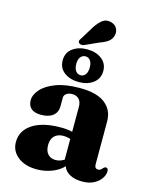

<svg xmlns="http://www.w3.org/2000/svg" viewBox="-132 -980 846 1078"><g transform="rotate(15 291.0 -441.5)"><path d="M35.5 -105.5Q35.5 -171.5 94.5 -210.5Q153.5 -249.5 259.5 -249.5Q297 -249.5 326 -242.5V-389Q326 -416 311.8 -431.5Q297.5 -447 272.5 -447Q251.5 -447 238.5 -437.5Q225.5 -428 225.5 -414V-364.5Q225.5 -328.5 201 -308.8Q176.5 -289 132 -289Q93 -289 74 -306Q55 -323 55 -353Q55 -385.5 83 -417.2Q111 -449 166.5 -470Q222 -491 305 -491Q404 -491 452.2 -453Q500.5 -415 500.5 -349.5V-100Q500.5 -75 521.5 -75Q531 -75 536.2 -80Q541.5 -85 546 -89.5Q549 -93 552.5 -95.5Q556 -98 560.5 -98Q575 -98 575 -78.5Q575 -59 561 -37.8Q547 -16.5 519.5 -1.8Q492 13 451 13Q408.5 13 379.2 -3Q350 -19 341.5 -46Q314 -17.5 273 -2.2Q232 13 187 13Q119 13 77.2 -20.2Q35.5 -53.5 35.5 -105.5ZM214.5 -136Q214.5 -101 231.5 -83Q248.5 -65 275.5 -65Q302.5 -65 326 -80.5V-200.5Q306.5 -207.5 285 -207.5Q252 -207.5 233.2 -188.8Q214.5 -170 214.5 -136ZM288 -841Q308 -871 329 -886.2Q350 -901.5 378 -893.5Q403.5 -886.5 413.2 -866.5Q423 -846.5 417 -826Q411 -804 393.8 -790.8Q376.5 -777.5 346.5 -767L263.5 -729.5Q255 -726.5 246.5 -727.8Q238 -729 234 -735Q229 -741.5 231.5 -748Q234 -754.5 239 -761ZM288.5 -521.5Q238.5 -521.5 204.5 -546.5Q170.5 -571.5 170.5 -616.5Q170.5 -661.5 204.5 -686.5Q238.5 -711.5 288.5 -711.5Q339.5 -711.5 373 -686Q406.5 -660.5 406.5 -616.5Q406.5 -572.5 373 -547Q339.5 -521.5 288.5 -521.5ZM289.5 -671Q272 -671 260.8 -657.2Q249.5 -643.5 249.5 -616.5Q249.5 -590 260.8 -575.5Q272 -561 289.5 -561Q306.5 -561 317.2 -575.8Q328 -590.5 328 -616.5Q328 -643 317.2 -657Q306.5 -671 289.5 -671Z"/></g></svg>

Font: Fraunces 9pt S000
Style: Bold
Weight: 700
Version: Version 1.000; ttfautohint (v1.8.3)